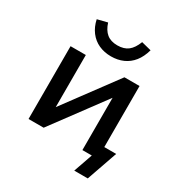

<svg xmlns="http://www.w3.org/2000/svg" viewBox="-196 -866 1066 1133"><g transform="rotate(30 336.5 -299.5)"><path d="M475 129 520 0H456V-80H640L567 129ZM89 0V-496H193V-134H188L456 -496H559V0H456V-363H461L192 0ZM325 -563Q279 -563 241.5 -580Q204 -597 178.5 -630.5Q153 -664 143 -711L211 -728Q225 -683 252.5 -660.5Q280 -638 325 -638Q370 -638 397.5 -659.5Q425 -681 443 -728L510 -711Q496 -661 470 -628.5Q444 -596 407 -579.5Q370 -563 325 -563Z"/></g></svg>

Font: Nunito Sans 8pt SemiBold
Style: Regular
Weight: 600
Version: Version 3.101;gftools[0.9.27]